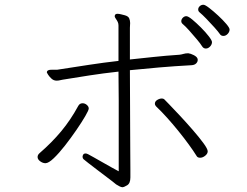

<svg xmlns="http://www.w3.org/2000/svg" viewBox="-20 -769 1040 807"><path d="M919 -618Q909 -618 904 -626Q898 -635 881.5 -653.5Q865 -672 847.5 -690Q830 -708 819 -717Q813 -722 813 -729Q813 -737 819.5 -743Q826 -749 835 -749Q842 -749 859.5 -735.5Q877 -722 897 -703.5Q917 -685 931 -668.5Q945 -652 945 -645Q945 -635 937 -626.5Q929 -618 919 -618ZM479 -121Q479 -164 479 -223Q479 -282 479 -346Q479 -410 478 -468Q414 -461 356 -452Q298 -443 243 -434Q237 -433 231 -431.5Q225 -430 218 -430Q206 -430 197 -438Q188 -446 182.5 -454.5Q177 -463 177 -464Q177 -471 182 -473Q185 -475 190 -475.5Q195 -476 201 -476H221Q292 -487 354 -496.5Q416 -506 478 -513V-662Q478 -670 475 -676.5Q472 -683 467 -690Q462 -697 462 -701Q462 -703 463 -705Q465 -711 474 -711Q480 -711 488 -709Q496 -707 504 -705Q519 -701 523 -692Q527 -683 527 -672Q527 -668 526.5 -662.5Q526 -657 526 -652V-519Q574 -524 625 -529.5Q676 -535 735 -539Q743 -540 751.5 -542.5Q760 -545 769 -545H772Q781 -544 794 -537.5Q807 -531 810 -523Q811 -521 811 -517Q811 -509 804.5 -502.5Q798 -496 786 -495Q713 -491 649 -485.5Q585 -480 526 -474Q526 -420 526.5 -359.5Q527 -299 527 -241.5Q527 -184 527.5 -136Q528 -88 528 -58Q528 -28 528 -23Q528 2 514 10Q500 18 496 18Q489 18 482 14Q475 10 468 6Q455 -5 433.5 -21Q412 -37 390 -54Q368 -71 351.5 -83.5Q335 -96 331 -100Q327 -104 327 -110Q327 -115 330 -119.5Q333 -124 339 -124Q344 -124 350 -121Q358 -117 374.5 -107.5Q391 -98 411.5 -86.5Q432 -75 450.5 -64.5Q469 -54 479 -49ZM845 -565Q835 -565 829 -575Q823 -585 807.5 -603.5Q792 -622 775.5 -640.5Q759 -659 748 -668Q742 -673 742 -680Q742 -688 748.5 -694.5Q755 -701 763 -701Q771 -701 788 -687Q805 -673 824.5 -653.5Q844 -634 857.5 -616.5Q871 -599 871 -592Q871 -582 863 -573.5Q855 -565 845 -565ZM853 -133Q853 -123 842.5 -114.5Q832 -106 821 -106Q810 -106 806 -114Q793 -135 772.5 -163Q752 -191 728.5 -220Q705 -249 681.5 -275Q658 -301 640 -318Q631 -326 631 -333Q631 -343 641 -349Q651 -355 660 -355Q666 -355 670 -352Q672 -350 691 -330.5Q710 -311 737 -282Q764 -253 790.5 -222.5Q817 -192 835 -167.5Q853 -143 853 -133ZM171 -83Q160 -83 149 -91Q138 -99 138 -109Q138 -118 146 -125Q198 -170 237.5 -217.5Q277 -265 309 -324Q315 -335 327 -335Q337 -335 345 -328Q353 -321 353 -313Q353 -306 338.5 -281Q324 -256 301 -222.5Q278 -189 253 -157Q228 -125 206 -104Q184 -83 171 -83Z"/></svg>

Font: Moon Stars Kai HW Light
Style: Regular
Weight: 300
Designer: GuiWonder
Version: Version 1.101